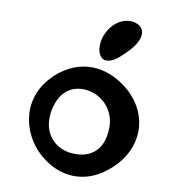

<svg xmlns="http://www.w3.org/2000/svg" viewBox="-105 -1094 1111 1211"><g transform="rotate(10 450.5 -488.0)"><path d="M188 -547C40 -380 106 -158 248 -51C358 37 515 60 653 -50C825 -181 850 -392 717 -540C709 -548 701 -557 693 -565C541 -701 361 -707 218 -578C208 -568 198 -558 188 -547ZM263 -432C307 -520 393 -539 470 -517C547 -494 617 -423 617 -318C617 -197 560 -131 471 -117C356 -100 265 -159 241 -254C229 -307 234 -369 263 -432ZM468 -816C468 -787 474 -756 496 -739C505 -731 515 -729 525 -729C561 -729 595 -755 634 -794C699 -853 746 -933 696 -979C651 -1014 586 -1003 541 -966C497 -931 468 -870 468 -816Z"/></g></svg>

Font: Venom Sans
Style: Bd
Weight: 700
Version: Version 1.001